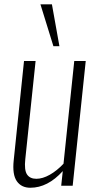

<svg xmlns="http://www.w3.org/2000/svg" viewBox="-20 -861 435 890"><path d="M227.5 -647 167.5 -840.8H220.7L255.4 -647ZM120.6 9.3Q79.1 9.3 57.9 -21.2Q36.6 -51.8 43.5 -117.2L91.3 -578.1H145L97.2 -123Q91.8 -72.8 105.2 -52.5Q118.7 -32.2 148.4 -32.2Q177.7 -32.2 210.9 -51Q244.1 -69.8 274.4 -102.1L324.2 -578.1H377.4L316.9 0H263.7L271 -67.9Q201.2 9.3 120.6 9.3Z"/></svg>

Font: Oswald
Style: Extra-Light
Weight: 200
Designer: Vernon Adams
Foundry: Vernon Adams
Version: 3.0; ttfautohint (v0.94.23-7a4d-dirty) -l 8 -r 50 -G 200 -x 